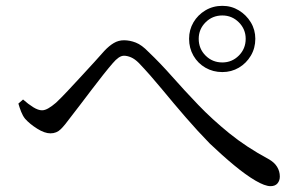

<svg xmlns="http://www.w3.org/2000/svg" viewBox="-20 -705 1040 658"><path d="M742 -458Q710 -458 684 -473Q658 -488 643 -514Q628 -540 628 -572Q628 -603 643 -628.5Q658 -654 684 -669.5Q710 -685 742 -685Q773 -685 798.5 -669.5Q824 -654 839.5 -628.5Q855 -603 855 -572Q855 -540 839.5 -514Q824 -488 798.5 -473Q773 -458 742 -458ZM907 -67Q888 -67 855.5 -86Q823 -105 782.5 -138.5Q742 -172 699 -213Q657 -256 615.5 -304Q574 -352 534.5 -400Q495 -448 456 -489Q442 -503 429 -508.5Q416 -514 405 -514Q396 -514 386.5 -507.5Q377 -501 366 -488Q353 -473 333.5 -448.5Q314 -424 294 -397.5Q274 -371 254.5 -345.5Q235 -320 221 -302Q203 -277 188.5 -262.5Q174 -248 153 -248Q133 -248 107.5 -264Q82 -280 66 -298Q58 -308 52.5 -322Q47 -336 43 -350L59 -364Q77 -348 94 -337.5Q111 -327 124 -327Q134 -327 146 -334Q158 -341 172 -353Q190 -370 212 -393.5Q234 -417 258 -443Q282 -469 303 -492Q324 -515 338 -531Q354 -548 370 -557.5Q386 -567 405 -567Q425 -567 445.5 -559Q466 -551 489 -527Q529 -489 570.5 -442Q612 -395 659.5 -345.5Q707 -296 765.5 -248.5Q824 -201 900 -160Q920 -149 929.5 -133.5Q939 -118 939 -100Q939 -86 931 -76.5Q923 -67 907 -67ZM742 -491Q775 -491 798.5 -514.5Q822 -538 822 -572Q822 -605 798.5 -628.5Q775 -652 742 -652Q708 -652 684.5 -628.5Q661 -605 661 -572Q661 -538 684.5 -514.5Q708 -491 742 -491Z"/></svg>

Font: Noto Serif SC
Style: Regular
Weight: 400
Designer: Ryoko NISHIZUKA 西塚涼子 (kana & ideographs); Frank Grießhammer (Latin, Greek & Cyrillic); Wenlong ZHANG 张文龙 (bopomofo); San
Foundry: Adobe
Version: Version 2.002-H1;hotconv 1.1.0;makeotfexe 2.6.0